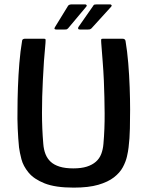

<svg xmlns="http://www.w3.org/2000/svg" viewBox="-20 -850 675 878"><path d="M317 8Q233 8 184 -11.5Q135 -31 110.5 -61Q86 -91 78 -122Q70 -153 67 -176Q63 -216 61 -262Q59 -308 60 -347Q60 -395 62 -450.5Q64 -506 68.5 -561Q73 -616 81 -663Q81 -668 85 -670.5Q89 -673 95 -673Q116 -673 137 -673Q158 -673 179 -673Q187 -673 188 -670.5Q189 -668 188 -653Q184 -613 181 -570.5Q178 -528 176 -483Q172 -407 172 -334Q172 -261 178 -192Q180 -166 188 -145.5Q196 -125 211.5 -110.5Q227 -96 252.5 -88Q278 -80 315 -80Q352 -80 377 -88Q402 -96 418.5 -110.5Q435 -125 443 -146Q451 -167 453 -192Q459 -260 458.5 -332Q458 -404 455 -480Q453 -526 449.5 -569Q446 -612 443 -653Q442 -668 443 -670.5Q444 -673 452 -673Q474 -673 496 -673Q518 -673 539 -673Q546 -673 549.5 -670.5Q553 -668 554 -663Q562 -616 566.5 -561Q571 -506 573 -451Q575 -396 575 -349Q575 -309 574 -262.5Q573 -216 568 -176Q566 -158 560.5 -134Q555 -110 541.5 -85Q528 -60 501 -39Q474 -18 429.5 -5Q385 8 317 8ZM291 -720Q288 -717 285.5 -716Q283 -715 273 -715H238Q224 -715 232 -727L291 -823Q295 -830 309 -830H369Q374 -830 376 -826.5Q378 -823 374 -819ZM398 -720Q395 -718 392.5 -716.5Q390 -715 380 -715H346Q339 -715 337.5 -718.5Q336 -722 339 -727L406 -823Q408 -828 412 -829Q416 -830 423 -830H483Q488 -830 490 -826.5Q492 -823 488 -819Z"/></svg>

Font: Glory SemiBold
Style: Regular
Weight: 600
Designer: Robert Leuschke
Foundry: Robert Leuschke
Version: Version 1.011